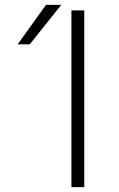

<svg xmlns="http://www.w3.org/2000/svg" viewBox="-20 -773 491 793"><path d="M275 0V-730H328V0ZM103 -590H53L170 -753H233Z"/></svg>

Font: Mplus 1p Light
Style: Regular
Weight: 300
Version: Version 1.061